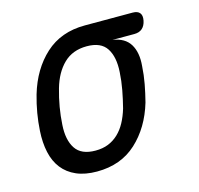

<svg xmlns="http://www.w3.org/2000/svg" viewBox="-87 -643 773 745"><g transform="rotate(-15 300.0 -270.0)"><path d="M492 -468H404Q453 -461 473.5 -427.5Q494 -394 489 -340Q487 -305 480.5 -270Q474 -235 465 -200Q437 -106 374 -48Q311 10 215 10Q167 10 132.5 -5Q98 -20 76.5 -47.5Q55 -75 46.5 -114Q38 -153 41 -200Q43 -235 49 -270Q55 -305 65 -340Q93 -435 156 -492.5Q219 -550 315 -550H507Q527 -550 535.5 -539.5Q544 -529 540 -509Q536 -489 524 -478.5Q512 -468 492 -468ZM230 -70Q259 -70 281.5 -79Q304 -88 322 -105Q340 -122 353 -146Q366 -170 375 -200Q384 -235 390.5 -270Q397 -305 399 -340Q403 -400 380.5 -435Q358 -470 301 -470Q244 -470 208 -435Q172 -400 155 -340Q145 -305 139 -270Q133 -235 131 -200Q127 -140 150 -105Q173 -70 230 -70Z"/></g></svg>

Font: Maple Mono NL
Style: Italic
Weight: 400
Italic angle: -10°
Monospace: yes
Designer: subframe7536
Version: Version 7.000